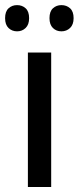

<svg xmlns="http://www.w3.org/2000/svg" viewBox="-38 -749 314 769"><path d="M167 0H73.7V-538.6H167ZM-17.6 -676.3Q-17.6 -703.1 -3.7 -715.8Q10.3 -728.5 30.3 -728.5Q50.8 -728.5 64.7 -715.8Q78.6 -703.1 78.6 -676.3Q78.6 -650.4 64.7 -637Q50.8 -623.5 30.3 -623.5Q10.3 -623.5 -3.7 -636.7Q-17.6 -649.9 -17.6 -676.3ZM160.2 -676.3Q160.2 -703.1 174.1 -715.8Q188 -728.5 208 -728.5Q228.5 -728.5 242.7 -715.8Q256.8 -703.1 256.8 -676.3Q256.8 -650.4 242.7 -637Q228.5 -623.5 208 -623.5Q187.5 -623.5 173.8 -637Q160.2 -650.4 160.2 -676.3Z"/></svg>

Font: Open Sans SemiCondensed Medium
Style: Regular
Weight: 500
Width: 4
Designer: Monotype Design Team
Foundry: Monotype Imaging Inc.
Version: Version 3.000